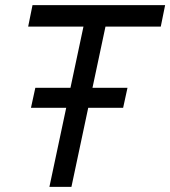

<svg xmlns="http://www.w3.org/2000/svg" viewBox="-20 -730 665 750"><path d="M173 0 306 -626H90L107 -710H625L608 -626H392L259 0ZM101 -309 118 -387H478L461 -309Z"/></svg>

Font: Geist
Style: Italic
Weight: 400
Italic angle: -12°
Designer: Basement.studio, Andrés Briganti, Mateo Zaragoza
Foundry: Basement.studio, Vercel, Andrés Briganti, Guido Ferreyra, Mateo Zaragoza
Version: Version 1.500